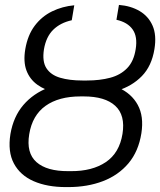

<svg xmlns="http://www.w3.org/2000/svg" viewBox="-20 -759 658 789"><path d="M320.8 -422.9H334Q411.1 -423.3 465.8 -399.2Q520.5 -375 546.1 -327.9Q571.8 -280.8 561 -211.4Q549.3 -137.2 508.1 -88.1Q466.8 -39.1 403.1 -14.6Q339.4 9.8 260.3 9.8H250.5Q173.8 9.8 118.4 -14.4Q63 -38.6 37.1 -87.2Q11.2 -135.7 22.9 -208.5Q35.2 -279.8 75.9 -327.4Q116.7 -375 179.7 -399.2Q242.7 -423.3 320.8 -422.9ZM324.2 -362.8H311Q221.7 -362.8 167.2 -324Q112.8 -285.2 100.1 -207.5Q87.4 -130.4 129.9 -92.8Q172.4 -55.2 260.7 -55.7H271.5Q358.9 -55.2 414.8 -92.8Q470.7 -130.4 483.4 -209Q495.6 -285.6 453.6 -324.2Q411.6 -362.8 324.2 -362.8ZM318.4 -428.2H337.4Q390.6 -428.2 432.9 -439.5Q475.1 -450.7 502.4 -478.8Q529.8 -506.8 537.6 -557.1Q545.9 -608.4 525.1 -637.9Q504.4 -667.5 458.5 -677.7L468.8 -738.8Q517.6 -734.9 553.7 -713.6Q589.8 -692.4 606.9 -653.8Q624 -615.2 614.7 -557.6Q603.5 -487.8 563 -446.3Q522.5 -404.8 461.4 -386.2Q400.4 -367.7 327.1 -367.7H308.1Q253.9 -367.7 209 -378.2Q164.1 -388.7 133.1 -411.1Q102.1 -433.6 88.6 -469.7Q75.2 -505.9 84 -557.6Q93.8 -614.7 122.6 -653.1Q151.4 -691.4 193.8 -712.2Q236.3 -732.9 285.2 -737.3L274.9 -675.8Q228 -665.5 198.7 -636.7Q169.4 -607.9 160.6 -556.2Q152.8 -506.3 170.9 -478.5Q189 -450.7 227.3 -439.5Q265.6 -428.2 318.4 -428.2Z"/></svg>

Font: Inter 16pt Light
Style: Italic
Weight: 300
Italic angle: -9.3988°
Version: Version 4.001;git-66647c0bb